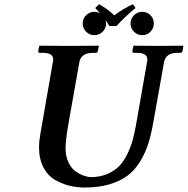

<svg xmlns="http://www.w3.org/2000/svg" viewBox="-20 -858 871 891"><path d="M662.1 -568.8Q664.1 -576.7 664.1 -582Q664.1 -612.8 615.2 -612.8H601.1Q594.2 -612.8 594.2 -621.1L599.1 -645L601.1 -646Q676.3 -645 714.8 -645Q714.8 -645 829.1 -646L831.1 -645L827.1 -621.1Q825.2 -613.3 816.9 -612.8H803.2Q749 -612.8 741.2 -568.8L691.9 -293Q682.1 -235.8 668.5 -192.4Q654.8 -148.9 630.4 -108.9Q606 -68.8 572.5 -43.5Q539.1 -18.1 489 -2.9Q439 12.2 374 12.2Q336.9 12.2 303.5 4.2Q270 -3.9 236.1 -22.9Q202.1 -42 181.6 -81.1Q161.1 -120.1 161.1 -174.8Q161.1 -201.7 167 -234.9L225.1 -568.8Q227.1 -576.7 227.1 -582Q227.1 -612.8 178.2 -612.8H164.1Q157.2 -612.8 157.2 -621.1L162.1 -645L164.1 -646Q261.2 -645 299.8 -645L437 -646L439 -645L434.1 -621.1Q432.1 -613.3 424.8 -612.8H411.1Q356 -612.8 348.1 -568.8L294.9 -268.1Q283.7 -198.2 284.2 -170.9Q284.2 -132.8 297.6 -104.5Q311 -76.2 331.1 -62.5Q351.1 -48.8 369.6 -42.5Q388.2 -36.1 402.8 -36.1Q444.8 -36.1 479 -51Q513.2 -65.9 534.7 -88.9Q556.2 -111.8 572 -145.5Q587.9 -179.2 595.9 -209Q604 -238.8 610.8 -275.9ZM418 -803.2Q432.1 -803.2 444.8 -795.9Q435.1 -806.6 421.9 -820.8L439.5 -838.4Q480 -816.4 510.3 -786.6Q552.7 -818.8 597.2 -838.4L608.9 -820.8Q567.4 -788.1 520.5 -737.3H487.3Q479 -752 469.7 -764.6Q472.2 -757.3 472.2 -749Q472.2 -726.1 456.1 -710.4Q439.9 -694.8 418 -694.8Q396 -694.8 379.9 -710.4Q363.8 -726.1 363.8 -749Q363.8 -772 379.9 -787.6Q396 -803.2 418 -803.2ZM602.1 -710.4Q585.9 -726.1 585.9 -749Q585.9 -772 602.1 -787.6Q618.2 -803.2 640.1 -803.2Q662.1 -803.2 678 -787.6Q693.8 -772 693.8 -749Q693.8 -726.1 678 -710.4Q662.1 -694.8 640.1 -694.8Q618.2 -694.8 602.1 -710.4Z"/></svg>

Font: Linux Libertine
Style: Semibold Italic
Weight: 600
Italic angle: -11.5°
Designer: Philipp H. Poll
Foundry: Philipp H. Poll
Version: Version 5.1.2 ; ttfautohint (v0.9)